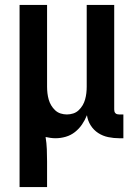

<svg xmlns="http://www.w3.org/2000/svg" viewBox="-20 -550 540 775"><path d="M59 205V-530H170V-200Q170 -187 171.5 -174Q173 -161 176.5 -148.5Q180 -136 186.5 -125Q193 -114 202.5 -105Q212 -96 224.5 -92Q237 -88 250 -88Q263 -88 275.5 -92Q288 -96 297.5 -105Q307 -114 313.5 -125Q320 -136 323.5 -148.5Q327 -161 328.5 -174Q330 -187 330 -200V-530H441V-108Q441 -104 442 -100Q443 -96 446 -93Q449 -90 453 -89Q457 -88 461 -88H478V8H461Q439 8 417 3.5Q395 -1 376.5 -13Q358 -25 346 -44Q334 -63 331 -85Q323 -65 311 -47.5Q299 -30 282.5 -17Q266 -4 245.5 2Q225 8 204 8Q194 8 183.5 6.5Q173 5 164 3Q168 27 169 52Q170 77 170 102V205Z"/></svg>

Font: iosevka_custom_sans_ss08
Style: Bold
Weight: 700
Designer: Belleve Invis
Foundry: Belleve Invis
Version: Version 10.3.0; ttfautohint (v1.8.3)